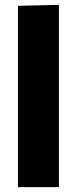

<svg xmlns="http://www.w3.org/2000/svg" viewBox="-20 -772 318 792"><path d="M54 -748 223 -752V0H54Z"/></svg>

Font: Murecho Thin
Style: Bold
Weight: 700
Version: Version 1.010